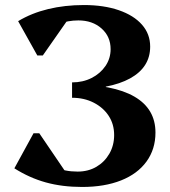

<svg xmlns="http://www.w3.org/2000/svg" viewBox="-20 -726 674 762"><path d="M306 16Q227 16 162 -2Q97 -20 37 -58L113 -197H136L257 -19L148 -28L139 -118Q163 -81 199.5 -63Q236 -45 288 -45Q330 -45 362.5 -64Q395 -83 414 -116Q433 -149 433 -190Q433 -233 411.5 -266Q390 -299 352 -318.5Q314 -338 266 -338V-391Q430 -391 513.5 -342.5Q597 -294 597 -200Q597 -134 561.5 -85Q526 -36 460.5 -10Q395 16 306 16ZM354 -366V-394H400V-366ZM266 -371V-399Q309 -399 343.5 -416.5Q378 -434 398.5 -464Q419 -494 419 -531Q419 -581 383 -613Q347 -645 291 -645Q249 -645 212.5 -630.5Q176 -616 145 -587L155 -670L271 -679L150 -506H128L52 -642Q105 -674 171 -690Q237 -706 313 -706Q392 -706 451.5 -685.5Q511 -665 543.5 -628Q576 -591 576 -541Q576 -459 496.5 -415Q417 -371 266 -371Z"/></svg>

Font: Platypi Light SemiBold
Style: Regular
Weight: 600
Version: Version 1.200